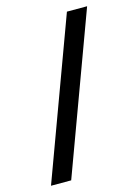

<svg xmlns="http://www.w3.org/2000/svg" viewBox="-111 -780 605 845"><g transform="rotate(-15 191.0 -357.0)"><path d="M372 -718H280L14 4H106Z"/></g></svg>

Font: Noto Sans Myanmar UI Condensed Medium
Style: Regular
Weight: 500
Width: 3
Designer: Monotype Design Team
Foundry: Monotype Imaging Inc.
Version: Version 2.103